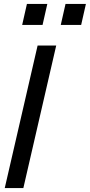

<svg xmlns="http://www.w3.org/2000/svg" viewBox="-20 -950 454 970"><path d="M4 0 170 -720H264L98 0ZM287 -824 311 -930H414L390 -824ZM92 -824 116 -930H219L195 -824Z"/></svg>

Font: Instrument Sans Condensed Medium
Style: Italic
Weight: 500
Width: 3
Italic angle: -13°
Designer: Rodrigo Fuenzalida
Foundry: fragTYPE
Version: Version 1.000;gftools[0.9.28]